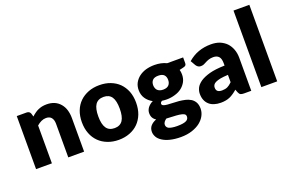

<svg xmlns="http://www.w3.org/2000/svg" viewBox="-110 -1168 2682 1764"><g transform="rotate(-20 1231.0 -285.5)"><path d="M186.5 -492.7 195.3 -462.4Q209.5 -476.1 226.6 -488.3Q245.6 -502.4 261.2 -508.8Q280.8 -517.6 300.3 -522Q321.8 -526.4 346.7 -526.4Q388.2 -526.4 421.9 -512.2Q454.6 -497.6 477.1 -471.2Q500.5 -443.8 511.2 -408.7Q522.5 -371.1 522.5 -329.6V0H367.7V-329.6Q367.7 -367.2 350.1 -389.2Q332.5 -410.2 298.3 -410.2Q273.9 -410.2 251 -399.4Q227.5 -388.2 207.5 -370.1V0H52.7V-518.6H148.4Q177.7 -518.6 186.5 -492.7Z M861.3 -526.4Q920.9 -526.4 968.8 -507.8Q1018.1 -488.8 1052.2 -455.1Q1086.4 -420.9 1106.4 -371.6Q1125.5 -321.8 1125.5 -260.7Q1125.5 -198.7 1106.4 -148.9Q1086.9 -99.1 1052.2 -64.5Q1018.1 -30.3 968.8 -11.2Q919.4 7.8 861.3 7.8Q802.2 7.8 753.4 -11.2Q703.1 -30.8 669.4 -64.5Q633.3 -100.1 614.7 -148.9Q595.2 -198.2 595.2 -260.7Q595.2 -322.3 614.7 -371.6Q633.3 -419.9 669.4 -455.1Q703.6 -488.3 753.4 -507.8Q801.3 -526.4 861.3 -526.4ZM861.3 -106.9Q914.6 -106.9 940.4 -145Q965.3 -182.6 965.3 -259.3Q965.3 -336.9 940.4 -374Q914.6 -411.6 861.3 -411.6Q806.6 -411.6 780.8 -374Q755.4 -336.9 755.4 -259.3Q755.4 -182.1 780.8 -145Q806.2 -106.9 861.3 -106.9Z M1400.4 -286.6Q1439 -286.6 1456.5 -306.2Q1473.6 -324.7 1473.6 -355.5Q1473.6 -387.2 1456.5 -404.8Q1439 -422.9 1400.4 -422.9Q1362.3 -422.9 1344.7 -404.8Q1327.1 -386.7 1327.1 -355.5Q1327.1 -341.8 1332 -328.1Q1335.9 -315.9 1344.7 -306.6Q1353.5 -297.4 1367.7 -292Q1381.3 -286.6 1400.4 -286.6ZM1520.5 19Q1520.5 0 1503.9 -7.8Q1486.8 -16.1 1460.9 -19.5Q1434.6 -22.9 1401.9 -23.9Q1365.2 -24.9 1336.4 -27.3Q1322.3 -17.6 1313 -5.4Q1303.2 7.3 1303.2 22.5Q1303.2 33.2 1308.6 42.5Q1313 51.8 1324.7 58.1Q1335 64 1357.4 67.9Q1379.4 71.8 1408.2 71.8Q1439.9 71.8 1463.4 67.9Q1484.4 64.5 1498 57.1Q1509.8 50.8 1515.6 40Q1520.5 30.8 1520.5 19ZM1517.6 -502.4H1673.3V-445.8Q1673.3 -433.1 1666.5 -425.3Q1658.7 -417.5 1641.6 -414.1L1604 -405.3Q1605.5 -399.4 1608.9 -382.8Q1610.4 -371.6 1610.4 -358.9Q1610.4 -319.8 1594.2 -289.1Q1577.1 -257.8 1549.8 -236.3Q1521 -213.9 1482.9 -203.1Q1443.4 -190.9 1400.4 -190.9Q1391.6 -190.9 1377 -191.9Q1361.3 -192.9 1354.5 -194.3Q1337.4 -184.6 1337.4 -170.9Q1337.4 -157.7 1351.6 -152.3Q1364.7 -146.5 1388.2 -144.5Q1411.6 -142.6 1440.9 -141.6Q1459 -141.1 1500.5 -138.2Q1529.3 -135.3 1560.5 -128.4Q1586.9 -122.6 1612.3 -107.4Q1634.8 -93.8 1649.4 -68.8Q1663.6 -43.5 1663.6 -6.8Q1663.6 28.8 1646.5 61.5Q1629.4 94.7 1596.2 121.1Q1564.9 146 1515.6 162.6Q1467.3 178.7 1405.3 178.7Q1347.2 178.7 1300.3 167Q1256.8 156.2 1227.1 136.7Q1196.8 117.2 1183.6 93.3Q1169.4 67.9 1169.4 42.5Q1169.4 7.8 1189.5 -15.1Q1209 -37.6 1245.6 -51.8Q1226.6 -62.5 1215.3 -81.5Q1204.6 -99.6 1204.6 -127.9Q1204.6 -139.2 1208.5 -152.3Q1212.4 -165 1221.2 -177.7Q1228 -188 1242.7 -200.7Q1255.9 -212.4 1273.9 -220.2Q1232.9 -242.7 1210 -276.9Q1186.5 -312 1186.5 -358.9Q1186.5 -398.4 1203.1 -429.7Q1220.7 -461.4 1248.5 -482.4Q1277.3 -504.4 1315.9 -516.1Q1355.5 -527.3 1400.4 -527.3Q1466.3 -527.3 1517.6 -502.4Z M2005.4 -139.2V-210.9Q1957.5 -208.5 1929.2 -203.1Q1900.4 -197.3 1881.3 -188Q1864.7 -179.7 1857.4 -167.5Q1850.6 -156.2 1850.6 -142.6Q1850.6 -116.2 1865.2 -105.5Q1878.9 -94.7 1907.7 -94.7Q1937.5 -94.7 1960 -105Q1980.5 -114.3 2005.4 -139.2ZM1754.4 -397.9 1726.6 -446.3Q1775.9 -488.8 1831.1 -508.3Q1886.7 -528.3 1953.6 -528.3Q2000.5 -528.3 2038.6 -513.7Q2077.6 -497.1 2102.5 -471.2Q2128.4 -443.8 2142.6 -405.8Q2156.7 -367.7 2156.7 -324.2V0H2085.4Q2063.5 0 2052.7 -5.9Q2041 -12.2 2033.7 -30.8L2022.5 -59.6Q2001 -41 1984.9 -30.3Q1963.4 -15.6 1948.2 -9.3Q1927.2 0 1907.2 3.4Q1885.3 7.8 1858.4 7.8Q1822.3 7.8 1793.9 -1.5Q1765.6 -9.8 1745.1 -28.3Q1724.1 -46.9 1713.4 -73.7Q1702.6 -99.6 1702.6 -134.8Q1702.6 -163.1 1716.3 -191.9Q1730 -219.7 1765.1 -244.6Q1799.8 -268.1 1857.9 -284.2Q1913.6 -299.3 2005.4 -301.8V-324.2Q2005.4 -370.1 1986.8 -390.1Q1968.3 -410.2 1933.6 -410.2Q1907.7 -410.2 1888.7 -403.8Q1870.1 -397.5 1857.4 -390.6Q1838.9 -380.9 1830.6 -377Q1818.4 -371.1 1799.3 -371.1Q1783.2 -371.1 1772.5 -378.9Q1760.7 -387.7 1754.4 -397.9Z M2255.4 -748.5H2410.2V0H2255.4Z"/></g></svg>

Font: Lato-ExtraBold
Style: Regular
Weight: 500
Designer: Lukasz Dziedzic with Adam Twardoch and Botio Nikoltchev
Foundry: tyPoland Lukasz Dziedzic
Version: ""